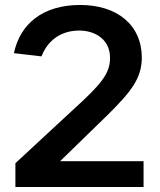

<svg xmlns="http://www.w3.org/2000/svg" viewBox="-20 -753 645 773"><path d="M42 0H558V-104H222L409 -286C511 -386 550 -439 551 -520C551 -653 451 -733 303 -733C151 -733 61 -656 36 -539L147 -526C177 -602 238 -630 299 -630C361 -630 423 -596 423 -520C423 -457 389 -415 272 -309L42 -96Z"/></svg>

Font: United Sans SemiBold
Style: Regular
Weight: 600
Designer: Pablo Impallari, Rodrigo Fuenzalida (Modified by Dan O. Williams)
Version: Version 1.000;PS 001.000;hotconv 1.0.88;makeotf.lib2.5.64775